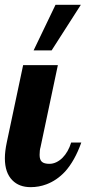

<svg xmlns="http://www.w3.org/2000/svg" viewBox="-28 -770 357 796"><path d="M202.1 -750H307.1L186 -561H111.3ZM23.4 -22.5Q-7.8 -53.7 -7.8 -113.8Q-7.8 -142.1 0 -179.2L67.9 -500H211.9L140.1 -160.2Q136.2 -147.5 136.2 -127.9Q136.2 -107.4 145.8 -99.1Q155.3 -90.8 176.8 -90.8Q191.4 -90.8 205.3 -97.4Q219.2 -104 231 -115.7Q254.9 -139.6 267.1 -179.2H309.1Q282.2 -103.5 241.7 -58.6Q207.5 -22 164.6 -5.9Q133.3 5.9 99.1 5.9Q51.3 5.9 23.4 -22.5Z"/></svg>

Font: Pattaya
Style: Regular
Weight: 400
Designer: Pablo Impallari / Thai characters Designed by Thanarat Vachiruckul and Suppakit Chalermlarp
Foundry: Pablo Impallari
Version: Version 2.000